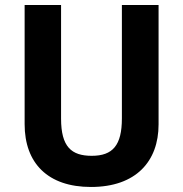

<svg xmlns="http://www.w3.org/2000/svg" viewBox="-20 -734 728 764"><path d="M611 -239V-714H465V-263C465 -156 429 -114 345 -114C264 -114 223 -150 223 -262V-714H78V-240C78 -85 170 10 342 10C521 10 611 -92 611 -239Z"/></svg>

Font: Noto Sans Sinhala UI SemiCondensed
Style: Bold
Weight: 700
Width: 4
Designer: Jelle Bosma - Monotype Design Team
Foundry: Monotype Imaging Inc.
Version: Version 2.006